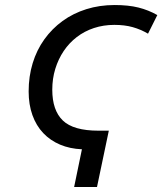

<svg xmlns="http://www.w3.org/2000/svg" viewBox="-20 -744 646 764"><path d="M306 -150Q258 -152 219 -168.5Q180 -185 152 -214.5Q124 -244 109 -286Q94 -328 94 -380Q94 -440 110 -492.5Q126 -545 156.5 -587.5Q187 -630 229 -660.5Q271 -691 323.5 -707.5Q376 -724 436 -724Q491 -724 531 -714Q571 -704 606 -684L569 -610Q540 -627 508 -636Q476 -645 435 -645Q392 -645 354 -632.5Q316 -620 285.5 -596.5Q255 -573 233.5 -541Q212 -509 200 -470Q188 -431 188 -387Q188 -305 230 -264.5Q272 -224 372 -224H413L366 0H275Z"/></svg>

Font: Noto Sans Display
Style: Italic
Weight: 400
Italic angle: -12°
Designer: Monotype Design Team
Foundry: Monotype Imaging Inc.
Version: Version 2.003